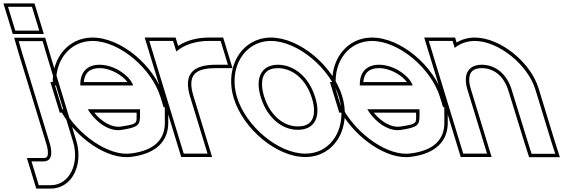

<svg xmlns="http://www.w3.org/2000/svg" viewBox="-186 -854 3315 1130"><path d="M-26.1 -674H-96.1L-138.9 -814H-68.9H-67.9H2.1L44.9 -674H-25.1ZM-56 -543 -76.1 -612H64.9L85.3 -542L243.9 -20C282.7 107 224.2 236 112.2 236H42.2L-0.6 96H69.4C112.4 96 129.3 60 104.2 -19L103.9 -20ZM-110.9 -654H72L16.9 -834H-165.9ZM-75.2 -537.3 85.1 -13C92.6 10.6 95.8 29.2 95.9 42.9C96.1 70.9 87.9 76 69.4 76H-27.7L27.4 256H112.2C127.9 256 142.9 253.8 156.9 249.5C258 218.7 298.9 91.5 263 -25.8L104.5 -547.7L79.9 -632H-102.8Z M286.7 -351H597.7C582.7 -400 496.7 -472 400.4 -473C325.8 -473 284.1 -428 286.7 -351ZM189.4 -211H180.5L159.1 -281L137.7 -351H145.4C133.4 -494.4 222.4 -612.1 357.6 -613C516.6 -613 706.8 -452 759.1 -281L776.8 -223H783.8L784.3 -133C784.7 -37 727.5 31 586 49C452.6 68 271 -63.3 189.4 -211ZM637.9 -211H330.6C379.1 -131 459.1 -79.5 524.8 -89H525.8C626.2 -104 638.2 -117 638.1 -173ZM307.1 -371C312 -425.6 342.2 -453 400.3 -453C469.4 -452.3 535.1 -409.1 564.2 -371ZM177.8 -191C264.3 -43.2 445.4 89.3 588.7 68.8C736.3 50 804.7 -25.9 804.3 -133.1L803.7 -243H791.6L778.2 -286.8C723.6 -465.4 528.3 -633 357.5 -633C215.4 -632.1 122.1 -513.3 124.4 -371H110.7L165.7 -191ZM618 -191 618.1 -173C618.2 -127.6 621.2 -123.6 524.3 -109H523.4L521.9 -108.8C475.9 -102.2 414 -134.2 368.8 -191Z M851.6 -550.9C898.7 -591 965.3 -613 1042.6 -613H1112.6L1155.4 -473H1085.4C948.3 -473 893.3 -417.6 932.1 -287.5L933.8 -282L955.2 -212L1013.9 -20L1035.3 50H895.3L873.9 -20L815.2 -212L793.8 -282C793.4 -283.2 793 -284.5 792.7 -285.7L714 -543L692.6 -613H832.6ZM862.4 -583.9 847.4 -633H665.6L773.5 -279.9C773.9 -278.6 774.3 -277.3 774.7 -276.2L880.5 70H1062.3L951.3 -293.2C943.6 -318.9 940 -341.1 940 -359.4C939.9 -422.8 980 -453 1085.4 -453H1182.4L1127.4 -633H1042.6C973.2 -633 910.2 -615.5 862.4 -583.9Z M1208.8 -282C1156.5 -453 1250.9 -612 1407.6 -613C1566.6 -613 1758.1 -451 1808.8 -282C1861.1 -111 1770.6 51 1610.3 50C1451.3 50 1261.1 -111 1208.8 -282ZM1348.8 -282C1385.2 -163 1472.8 -89 1567.5 -90C1663.5 -90 1706.2 -163 1668.8 -282C1632.7 -400 1546.7 -472 1450.4 -473C1355.4 -473 1312.7 -400 1348.8 -282ZM1189.7 -276.2C1244.2 -97.6 1439.7 70 1610.2 70C1634.9 70.2 1658.5 66.7 1680.2 60.1C1812.7 19.7 1875 -133.9 1827.9 -287.8C1775 -464.5 1578.3 -633 1407.5 -633C1383.8 -632.8 1361.5 -629.4 1340.5 -623C1208.8 -582.9 1142.2 -431.4 1189.7 -276.2ZM1367.9 -287.8C1359.8 -314.3 1356.1 -337.9 1356.1 -358C1355.9 -420.7 1388 -453 1450.3 -453C1535.7 -452.1 1615.4 -388.2 1649.7 -276.1C1658.3 -248.8 1662.2 -224.8 1662.2 -204.3C1662.5 -142 1630.6 -110 1567.4 -110C1483.8 -109.1 1402.5 -174.7 1367.9 -287.8Z M1931.7 -351H2242.7C2227.7 -400 2141.7 -472 2045.4 -473C1970.8 -473 1929.1 -428 1931.7 -351ZM1834.4 -211H1825.5L1804.1 -281L1782.7 -351H1790.4C1778.4 -494.4 1867.4 -612.1 2002.6 -613C2161.6 -613 2351.8 -452 2404.1 -281L2421.8 -223H2428.8L2429.3 -133C2429.7 -37 2372.5 31 2231 49C2097.6 68 1916 -63.3 1834.4 -211ZM2282.9 -211H1975.6C2024.1 -131 2104.1 -79.5 2169.8 -89H2170.8C2271.2 -104 2283.2 -117 2283.1 -173ZM1952.1 -371C1957 -425.6 1987.2 -453 2045.3 -453C2114.4 -452.3 2180.1 -409.1 2209.2 -371ZM1822.8 -191C1909.3 -43.2 2090.4 89.3 2233.7 68.8C2381.3 50 2449.7 -25.9 2449.3 -133.1L2448.7 -243H2436.6L2423.2 -286.8C2368.6 -465.4 2173.3 -633 2002.5 -633C1860.4 -632.1 1767.1 -513.3 1769.4 -371H1755.7L1810.7 -191ZM2263 -191 2263.1 -173C2263.2 -127.6 2266.2 -123.6 2169.3 -109H2168.4L2166.9 -108.8C2120.9 -102.2 2059 -134.2 2013.8 -191Z M2490.1 -572.2C2521.9 -597.6 2562 -612.7 2607.6 -613C2748.6 -613 2921.7 -472 2965.3 -326L3058.9 -20L3081.6 51H2942.6L2920.2 -19L2825.3 -326C2796.9 -419 2730.7 -472 2650.4 -473C2571.4 -473 2536.9 -419 2565.3 -326L2586.7 -256L2658.9 -20L2680.3 50H2540.3L2518.9 -20L2446.7 -256L2425.3 -326L2359 -543L2337.6 -613H2477.6ZM2501.2 -604.1 2492.4 -633H2310.6L2525.5 70H2707.3L2584.5 -331.8C2578.3 -351.9 2575.5 -369.5 2575.5 -384.3C2575.3 -430.2 2598.5 -453 2650.3 -453C2720.6 -452.1 2779.7 -406.7 2806.2 -320.1L2901.1 -13L2928 71H3109L3078 -26L2984.5 -331.8C2938.4 -486 2759.8 -633 2607.5 -633C2567.9 -632.7 2531.2 -621.8 2501.2 -604.1Z"/></svg>

Font: Nordica Plus
Style: NordicaClassicRgOpOblOl
Weight: 500
Version: Version 1.01